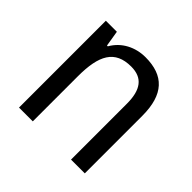

<svg xmlns="http://www.w3.org/2000/svg" viewBox="-139 -692 838 838"><g transform="rotate(45 279.5 -273.0)"><path d="M313 -546C252 -546 194 -518 163 -463H158L146 -536H78V0H163V-278C163 -408 197 -473 298 -473C368 -473 399 -430 399 -345V0H484V-355C484 -487 426 -546 313 -546Z"/></g></svg>

Font: Noto Sans Armenian SemiCondensed
Style: Regular
Weight: 400
Width: 4
Designer: Monotype Design Team
Foundry: Monotype Imaging Inc.
Version: Version 2.008